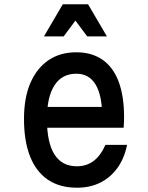

<svg xmlns="http://www.w3.org/2000/svg" viewBox="-20 -860 690 896"><path d="M172 -361H495L457 -313Q457 -414 426.5 -465Q396 -516 336 -516Q269 -516 234 -461.5Q199 -407 199 -305Q199 -195 234 -139.5Q269 -84 339 -84Q384 -84 417 -109Q450 -134 472 -184H573Q560 -120 527.5 -75.5Q495 -31 447.5 -7.5Q400 16 339 16Q259 16 204 -21Q149 -58 120.5 -129.5Q92 -201 92 -305Q92 -403 121.5 -472Q151 -541 205.5 -578.5Q260 -616 336 -616Q408 -616 458 -581.5Q508 -547 533.5 -479.5Q559 -412 559 -314Q559 -301 558.5 -288Q558 -275 557 -264H172ZM185 -690 273 -840H391L479 -690H387L303 -803H361L277 -690Z"/></svg>

Font: Martian Mono SemiCondensed
Style: Regular
Weight: 400
Width: 4
Designer: Roman Shamin
Foundry: Evil Martians
Version: Version 1.000